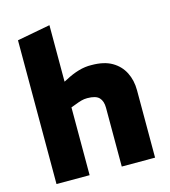

<svg xmlns="http://www.w3.org/2000/svg" viewBox="-114 -861 843 952"><g transform="rotate(-15 308.0 -385.0)"><path d="M58 0V-738L228 -770V-480L244 -488Q277 -506 311 -516Q345 -526 378 -525Q442 -525 482.5 -501.5Q523 -478 543.5 -437.5Q564 -397 564 -346V0H393V-302Q393 -336 376 -354Q359 -372 315 -372Q299 -372 284.5 -368Q270 -364 255 -358L228 -348V0Z"/></g></svg>

Font: REM Medium
Style: Bold
Weight: 700
Version: Version 1.005;gftools[0.9.28]